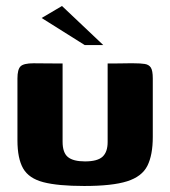

<svg xmlns="http://www.w3.org/2000/svg" viewBox="-20 -609 563 635"><path d="M187 -399V-140.3Q187 -104 204.6 -89.6Q222.2 -75.2 261.2 -75.2Q302.4 -75.2 319.2 -90.8Q336 -106.3 336 -139.2V-399Q337 -399 349.2 -399Q361.4 -399 376.8 -399.3Q392.3 -399.7 405.5 -399.7Q418.7 -399.7 421.7 -399.7Q444.9 -399.7 458.8 -397.5Q472.6 -395.3 479 -385.3Q485.3 -375.2 485.3 -349.7V-156.1Q485.3 -96.3 467.4 -60.6Q449.4 -24.9 400.3 -9.4Q351.2 6.1 258.5 6.1Q171.6 6.1 123.6 -6.4Q75.5 -18.9 56.6 -51.8Q37.7 -84.8 37.7 -144.8V-349.7Q37.7 -378.9 47.7 -389.3Q57.8 -399.7 91 -399.7Q115.3 -399.7 139 -399.3Q162.6 -399 187 -399ZM260.1 -460 117.7 -549.5 185 -589.2 321.5 -460Z"/></svg>

Font: Genos Thin
Style: Regular
Weight: 100
Designer: Robert E. Leuschke
Foundry: Robert E. Leuschke
Version: Version 1.010